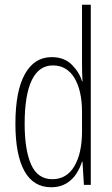

<svg xmlns="http://www.w3.org/2000/svg" viewBox="-20 -780 472 810"><path d="M196 10Q121 10 83 -58.5Q45 -127 45 -258Q45 -396 85 -467.5Q125 -539 198 -539Q251 -539 283 -507Q315 -475 326 -437H328Q327 -456 326.5 -473Q326 -490 326 -506V-760H363V0H334L328 -98H326Q318 -72 302 -47Q286 -22 259.5 -6Q233 10 196 10ZM201 -24Q261 -24 293.5 -78.5Q326 -133 326 -226V-307Q326 -398 294 -451Q262 -504 203 -504Q144 -504 114 -441.5Q84 -379 84 -258Q84 -147 111.5 -85.5Q139 -24 201 -24Z"/></svg>

Font: Noto Sans Arabic ExtCond ExtLt
Style: Regular
Weight: 200
Width: 2
Designer: Monotype Design Team, Nadine Chahine, Nizar Qandah and Khaled Hosny
Foundry: Monotype Imaging Inc.
Version: Version 2.012; ttfautohint (v1.8.4.7-5d5b)